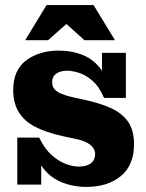

<svg xmlns="http://www.w3.org/2000/svg" viewBox="-20 -726 575 755"><path d="M320 9Q264 9 217.5 -11.5Q171 -32 142.5 -75Q114 -118 111 -185H134Q156 -140 184 -115.5Q212 -91 239.5 -81Q267 -71 289 -71Q321 -71 337.5 -84Q354 -97 354 -120Q354 -135 345 -146.5Q336 -158 319 -166.5Q302 -175 276 -180L225 -191Q162 -205 119 -227Q76 -249 54 -284.5Q32 -320 32 -372Q32 -451 83.5 -489Q135 -527 211 -527Q263 -527 307 -509Q351 -491 379.5 -450Q408 -409 411 -341H389Q370 -386 343 -409Q316 -432 289.5 -440Q263 -448 244 -448Q218 -448 201.5 -436.5Q185 -425 185 -402Q185 -387 193.5 -376.5Q202 -366 218.5 -358.5Q235 -351 260 -345L310 -334Q372 -321 416 -301Q460 -281 483.5 -247.5Q507 -214 507 -159Q507 -76 455 -33.5Q403 9 320 9ZM48 0V-185H111L142 -136V0ZM411 -341 381 -390V-518H475V-341ZM79 -568 163 -706H348L432 -568H312L203 -666H280L169 -568Z"/></svg>

Font: Montagu Slab
Style: Bold
Weight: 700
Designer: Florian Karsten
Foundry: Florian Karsten
Version: Version 1.000